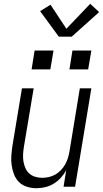

<svg xmlns="http://www.w3.org/2000/svg" viewBox="-20 -987 544 1015"><path d="M172 8Q146 8 121.5 0Q97 -8 80 -25Q63 -42 54 -65.5Q45 -89 41.5 -114Q38 -139 40 -165Q42 -191 46 -218L96 -520H158L106 -209Q103 -189 102 -170Q101 -151 104 -133Q107 -115 114.5 -98Q122 -81 135 -69.5Q148 -58 166 -52.5Q184 -47 203 -47Q220 -47 238 -51Q256 -55 272 -64Q288 -73 301.5 -87Q315 -101 324 -117Q333 -133 338.5 -150Q344 -167 347 -185L402 -520H463L377 0H316L330 -87Q318 -65 301 -46.5Q284 -28 263 -15.5Q242 -3 218.5 2.5Q195 8 172 8ZM446 -620H347L363 -720H463ZM147 -620 163 -720H263L246 -620ZM291 -793 192 -928 247 -962 331 -835 457 -967 504 -923 359 -793Z"/></svg>

Font: Iosevka SS04 Light Oblique
Style: Regular
Weight: 300
Italic angle: -9°
Monospace: yes
Designer: Belleve Invis
Foundry: Belleve Invis
Version: Version 19.0.0; ttfautohint (v1.8.4)